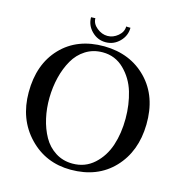

<svg xmlns="http://www.w3.org/2000/svg" viewBox="-123 -960 1024 1082"><g transform="rotate(15 389.5 -418.5)"><path d="M733 -344Q730 -186 636 -87Q542 12 386 12Q240 12 142.5 -90Q45 -192 45 -349Q45 -513 139 -611.5Q233 -710 391 -709Q544 -707 640 -607.5Q736 -508 733 -344ZM611 -346Q611 -428 589.5 -500Q568 -572 516 -623Q464 -674 391 -674Q335 -674 291.5 -646.5Q248 -619 221.5 -572.5Q195 -526 181 -469Q167 -412 166 -350Q165 -288 178 -230.5Q191 -173 217 -126.5Q243 -80 287 -52Q331 -24 387 -24Q460 -24 512 -71Q564 -118 587.5 -189Q611 -260 611 -346ZM505 -848Q505 -801 471 -767Q437 -733 390 -733Q343 -733 309 -767Q275 -801 275 -848L300 -849Q300 -817 329 -793.5Q358 -770 391 -770Q424 -770 452 -793.5Q480 -817 480 -849Q483 -848 505 -848Z"/></g></svg>

Font: GFS Artemisia
Style: Regular
Weight: 400
Designer: Takis Katsoulidis and George D. Matthiopoulos
Foundry: Takis Katsoulidis and George D. Matthiopoulos
Version: Version 1.0